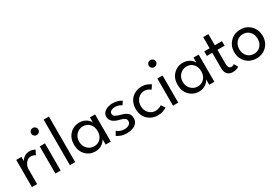

<svg xmlns="http://www.w3.org/2000/svg" viewBox="46 -1594 3610 2511"><g transform="rotate(-30 1850.5 -338.0)"><path d="M132.5 0H54V-410.5H132.5V-347Q143.5 -373 178 -397.8Q212.5 -422.5 259.5 -422.5Q285.5 -422.5 307.5 -415.5Q329.5 -408.5 340 -399.5L307 -334Q298.5 -342 280.5 -348.5Q262.5 -355 239.5 -355Q208 -355 182.5 -333.5Q157 -312 144.8 -283.5Q132.5 -255 132.5 -228.5Z M449 -558Q426.5 -558 411 -573.5Q395.5 -589 395.5 -611Q395.5 -633.5 411.2 -649.2Q427 -665 449 -665Q471 -665 487.2 -649.2Q503.5 -633.5 503.5 -611Q503.5 -589.5 487.2 -573.8Q471 -558 449 -558ZM408.5 0V-410.5H487.5V0Z M707.5 0H627.5V-688H707.5Z M1167 0V-81.5Q1164 -71 1152 -56Q1140 -41 1121 -25.2Q1102 -9.5 1072.8 1.2Q1043.5 12 1011.5 12Q924.5 12 866 -47.8Q807.5 -107.5 807.5 -205Q807.5 -302 866 -362.2Q924.5 -422.5 1011.5 -422.5Q1043.5 -422.5 1072.5 -412.5Q1101.5 -402.5 1120.5 -387.8Q1139.5 -373 1151.5 -358.2Q1163.5 -343.5 1166.5 -331.5V-410.5H1244.5V0ZM1027.5 -54.5Q1087.5 -54.5 1126.2 -96Q1165 -137.5 1165 -205Q1165 -272.5 1126.2 -314.2Q1087.5 -356 1027.5 -356Q970 -356 927.8 -314Q885.5 -272 885.5 -205Q885.5 -138 927.8 -96.2Q970 -54.5 1027.5 -54.5Z M1513.5 -422.5Q1555.5 -422.5 1593.2 -410.2Q1631 -398 1647.5 -384.5L1615 -333.5Q1601 -345 1575.2 -355Q1549.5 -365 1520.5 -365Q1482 -365 1457.5 -350.2Q1433 -335.5 1433 -308.5Q1433 -283.5 1457.5 -267.2Q1482 -251 1529 -239.5Q1558 -232.5 1578.8 -224Q1599.5 -215.5 1619.2 -201.8Q1639 -188 1649 -166.8Q1659 -145.5 1659 -117.5Q1659 -83.5 1644.2 -57.8Q1629.5 -32 1604.5 -17.2Q1579.5 -2.5 1549.5 4.8Q1519.5 12 1485.5 12Q1435.5 12 1396 -2.2Q1356.5 -16.5 1337.5 -33L1371 -90.5Q1386.5 -75 1416.5 -62.2Q1446.5 -49.5 1481.5 -49.5Q1525 -49.5 1552 -68Q1579 -86.5 1579 -117Q1579 -148 1554.8 -163.2Q1530.5 -178.5 1484.5 -189.5Q1355.5 -220.5 1355.5 -310.5Q1355.5 -361 1401.5 -391.8Q1447.5 -422.5 1513.5 -422.5Z M1952.5 -54.5Q1977 -54.5 1999.2 -61.2Q2021.5 -68 2031.5 -74Q2041.5 -80 2048 -85.5L2087 -28Q2074 -16.5 2035.8 -2.2Q1997.5 12 1949.5 12Q1908 12 1870.5 -2.5Q1833 -17 1803.8 -43.8Q1774.5 -70.5 1757 -112.5Q1739.5 -154.5 1739.5 -205.5Q1739.5 -256.5 1757 -298.5Q1774.5 -340.5 1803.8 -367.2Q1833 -394 1870.5 -408.2Q1908 -422.5 1949.5 -422.5Q1997 -422.5 2033.5 -407.2Q2070 -392 2085.5 -378.5L2046 -320.5Q2006 -356 1952.5 -356Q1899 -356 1857.8 -314.5Q1816.5 -273 1816.5 -205.5Q1816.5 -137.5 1857.8 -96Q1899 -54.5 1952.5 -54.5Z M2225 -558Q2202.5 -558 2187 -573.5Q2171.5 -589 2171.5 -611Q2171.5 -633.5 2187.2 -649.2Q2203 -665 2225 -665Q2247 -665 2263.2 -649.2Q2279.5 -633.5 2279.5 -611Q2279.5 -589.5 2263.2 -573.8Q2247 -558 2225 -558ZM2184.5 0V-410.5H2263.5V0Z M2731.5 0V-81.5Q2728.5 -71 2716.5 -56Q2704.5 -41 2685.5 -25.2Q2666.5 -9.5 2637.2 1.2Q2608 12 2576 12Q2489 12 2430.5 -47.8Q2372 -107.5 2372 -205Q2372 -302 2430.5 -362.2Q2489 -422.5 2576 -422.5Q2608 -422.5 2637 -412.5Q2666 -402.5 2685 -387.8Q2704 -373 2716 -358.2Q2728 -343.5 2731 -331.5V-410.5H2809V0ZM2592 -54.5Q2652 -54.5 2690.8 -96Q2729.5 -137.5 2729.5 -205Q2729.5 -272.5 2690.8 -314.2Q2652 -356 2592 -356Q2534.5 -356 2492.2 -314Q2450 -272 2450 -205Q2450 -138 2492.2 -96.2Q2534.5 -54.5 2592 -54.5Z M2893 -410.5H2974.5V-579H3053V-410.5H3160.5V-342H3053V-128.5Q3053 -57 3101.5 -57Q3113 -57 3123.5 -60.8Q3134 -64.5 3138.2 -67.8Q3142.5 -71 3144.5 -73.5L3177 -15Q3169.5 -7.5 3143.5 2.2Q3117.5 12 3083.5 12Q3034.5 12 3004.5 -18Q2974.5 -48 2974.5 -107.5V-342H2893Z M3443 12Q3349 12 3288 -49.8Q3227 -111.5 3227 -204Q3227 -297 3288.2 -359.8Q3349.5 -422.5 3443 -422.5Q3536 -422.5 3596.5 -359.8Q3657 -297 3657 -204Q3657 -111.5 3596.8 -49.8Q3536.5 12 3443 12ZM3581 -204.5Q3581 -268.5 3542.8 -311.2Q3504.5 -354 3443 -354Q3381 -354 3342.2 -311.2Q3303.5 -268.5 3303.5 -204.5Q3303.5 -140.5 3342.2 -98.5Q3381 -56.5 3443 -56.5Q3505 -56.5 3543 -98.2Q3581 -140 3581 -204.5Z"/></g></svg>

Font: League Spartan
Style: Regular
Weight: 350
Foundry: The League of Moveable Type
Version: Version 2.002